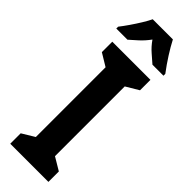

<svg xmlns="http://www.w3.org/2000/svg" viewBox="-318 -942 950 950"><g transform="rotate(45 157.0 -467.0)"><path d="M291 0H24V-73L90 -113V-601L24 -641V-714H291V-641L224 -601V-113L291 -73ZM228 -934Q245 -901 269.5 -862.5Q294 -824 322 -787V-774H245Q228 -789 202.5 -811Q177 -833 157 -862Q136 -833 110.5 -810Q85 -787 70 -774H-8V-787Q7 -806 26 -833.5Q45 -861 61.5 -888Q78 -915 87 -934Z"/></g></svg>

Font: Noto Sans Telugu ExtraCondensed
Style: Bold
Weight: 700
Width: 2
Designer: Jelle Bosma - Monotype Design Team
Foundry: Monotype Imaging Inc.
Version: Version 2.005; ttfautohint (v1.8.4.7-5d5b)